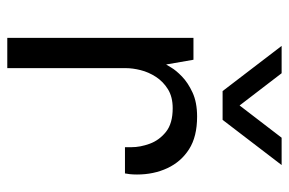

<svg xmlns="http://www.w3.org/2000/svg" viewBox="-153 -640 793 527"><g transform="rotate(90 243.5 -376.5)"><path d="M84 0V-511H144L157 -436Q158 -437 165.5 -450Q173 -463 190 -479.5Q207 -496 234 -508.5Q261 -521 300 -521Q355 -521 389.5 -499Q424 -477 441.5 -439.5Q459 -402 459 -356Q459 -345 458 -336Q457 -327 456 -323H384V-341Q384 -365 374.5 -391Q365 -417 342 -435.5Q319 -454 277 -454Q246 -454 225 -441Q204 -428 191 -408Q178 -388 172.5 -366Q167 -344 167 -325V0ZM433 -753 309 -591H230L106 -753H181L293 -607H246L358 -753Z"/></g></svg>

Font: Chivo Medium Light
Style: Regular
Weight: 300
Version: Version 2.002